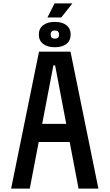

<svg xmlns="http://www.w3.org/2000/svg" viewBox="-20 -1102 640 1122"><path d="M45 0 208 -800H392L555 0H439L302 -720H292L154 0ZM160 -272V-378H440V-272ZM300 -826Q257 -826 232 -845.5Q207 -865 207 -900Q207 -935 232 -954.5Q257 -974 300 -974Q344 -974 368.5 -954.5Q393 -935 393 -900Q393 -865 368.5 -845.5Q344 -826 300 -826ZM300 -876Q325 -876 325 -900Q325 -924 300 -924Q276 -924 276 -900Q276 -876 300 -876ZM257 -1000 299 -1082H403L338 -1000Z"/></svg>

Font: Martian Mono Condensed
Style: Regular
Weight: 400
Width: 3
Designer: Roman Shamin
Foundry: Evil Martians
Version: Version 1.000